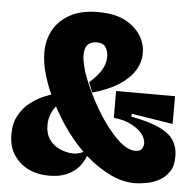

<svg xmlns="http://www.w3.org/2000/svg" viewBox="-50 -726 809 792"><g transform="rotate(5 354.0 -330.0)"><path d="M539 15Q484 15 434 -10Q379 -37 334 -77Q290 -116 248 -172Q213 -219 180 -282Q151 -337 134 -393Q118 -445 118 -491Q118 -541 140 -582Q162 -623 208 -649Q254 -675 325 -675Q393 -675 436 -653Q478 -631 501 -596Q523 -562 523 -522Q523 -484 502 -450Q481 -416 438 -388Q394 -360 329 -342L313 -384Q343 -409 360 -436Q378 -464 378 -495Q378 -517 367 -534Q357 -550 329 -550Q313 -550 300 -542Q289 -535 284 -521Q280 -509 280 -492Q280 -471 291 -432Q300 -401 322 -353Q343 -308 366 -270Q393 -225 419 -194Q450 -156 475 -138Q502 -118 528 -118Q546 -118 553 -128Q561 -139 561 -151Q561 -169 548 -188Q535 -207 504 -224Q472 -242 427 -246V-357H671V-242L499 -269V-257Q599 -239 646 -206Q694 -173 694 -109Q694 -69 678 -46Q661 -21 636 -8Q610 6 584 10Q554 15 539 15ZM182 15Q135 15 98 -2Q61 -19 36 -55Q12 -90 12 -142Q12 -187 30 -220Q48 -253 74 -273Q101 -294 128 -306Q157 -319 176 -323L195 -282Q177 -266 167 -242Q157 -219 157 -192Q157 -157 173 -134Q190 -110 216 -98Q245 -85 273 -85Q288 -85 303 -90Q317 -95 329 -104L336 -96Q327 -62 306 -36Q286 -12 254 2Q224 15 182 15Z"/></g></svg>

Font: Bricolage Grotesque 36pt ExtraBold
Style: Regular
Weight: 800
Designer: Mathieu Triay
Foundry: Atelier Triay
Version: Version 1.000;gftools[0.9.30]